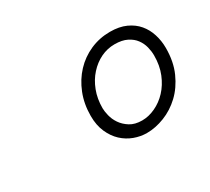

<svg xmlns="http://www.w3.org/2000/svg" viewBox="-66 -824 501 459"><g transform="rotate(-30 184.5 -594.0)"><path d="M131.8 -569.8Q131.8 -602.5 142.8 -630.4Q153.8 -658.2 172.9 -678.5Q191.9 -698.7 217.5 -710Q243.2 -721.2 272 -721.2Q297.4 -721.2 315.7 -712.9Q334 -704.6 345.7 -690.7Q357.4 -676.8 363 -658.7Q368.7 -640.6 368.7 -621.1Q368.7 -583 355.7 -554.2Q342.8 -525.4 322.3 -506.1Q301.8 -486.8 276.9 -477.1Q252 -467.3 228 -467.3Q210.9 -467.3 193.6 -473.6Q176.3 -480 162.6 -492.7Q148.9 -505.4 140.4 -524.7Q131.8 -543.9 131.8 -569.8ZM266.6 -689.9Q246.6 -689.9 228.5 -681.2Q210.4 -672.4 196.3 -656.7Q182.1 -641.1 173.8 -619.4Q165.5 -597.7 165.5 -571.8Q165.5 -563.5 168.5 -551Q171.4 -538.6 179.2 -527.1Q187 -515.6 200.2 -507.3Q213.4 -499 233.4 -499Q251.5 -499 269.8 -507.6Q288.1 -516.1 302.7 -531.7Q317.4 -547.4 326.4 -569.6Q335.4 -591.8 335.4 -619.6Q335.4 -630.9 332.3 -643.3Q329.1 -655.8 321.5 -666Q314 -676.3 300.5 -683.1Q287.1 -689.9 266.6 -689.9Z"/></g></svg>

Font: Ufes Sans Thin
Style: Italic
Weight: 100
Designer: Ricardo Esteves & Thais Bronze
Foundry: ProDesignUfes - Ricardo Esteves, Thais Bronze
Version: Version 2.0